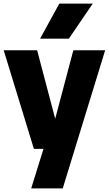

<svg xmlns="http://www.w3.org/2000/svg" viewBox="-24 -828 604 1068"><path d="M164.5 0 -3.5 -548.5H182.5L283 -167.5L384 -548.5H561L325 220H149.5L218 0ZM199 -613 306 -808H492L359 -613Z"/></svg>

Font: Encode Sans SmCnd XBd
Style: Regular
Weight: 800
Width: 4
Designer: Multiple Designers
Foundry: Impallari Type
Version: Version 3.002; ttfautohint (v1.8.3) -l 8 -r 50 -G 200 -x 14 